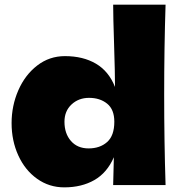

<svg xmlns="http://www.w3.org/2000/svg" viewBox="-20 -798 774 828"><path d="M688 -389Q688 -188 694 0H468L471 -120Q442 -53 387 -21.5Q332 10 257 10Q192 10 140 -27Q88 -64 59 -127.5Q30 -191 30 -267Q30 -342 59 -408.5Q88 -475 140.5 -515.5Q193 -556 260 -556Q338 -556 393.5 -523.5Q449 -491 476 -423Q476 -480 472 -606Q468 -728 468 -778H694Q688 -592 688 -389ZM473 -273Q473 -326 442 -351Q411 -376 364 -376Q319 -376 288.5 -347.5Q258 -319 258 -273Q258 -222 286 -190Q314 -158 362 -158Q411 -158 442 -185.5Q473 -213 473 -273Z"/></svg>

Font: Mantou Sans
Style: Regular
Weight: 400
Designer: Mant0u / artakana
Foundry: Mant0u / artakana
Version: Version 1.001;October 22, 2023;FontCreator 14.0.0.2901 64-bi